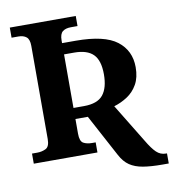

<svg xmlns="http://www.w3.org/2000/svg" viewBox="-90 -793 895 992"><g transform="rotate(-10 357.5 -297.0)"><path d="M682 120Q622 120 580.5 113Q539 106 511 87Q483 68 463 30L345 -190H280V-113Q280 -73 298 -63Q316 -53 343 -53H362V0H28V-53H56Q80 -53 100.5 -63Q121 -73 121 -113V-602Q121 -636 105.5 -648.5Q90 -661 64 -661H28V-714H374V-661H339Q311 -661 295.5 -648.5Q280 -636 280 -602V-588H351Q502 -588 567.5 -537.5Q633 -487 633 -400Q633 -346 612.5 -310Q592 -274 559 -252.5Q526 -231 489 -220L613 -17Q639 27 660 47Q681 67 709 67H715V120ZM335 -248Q406 -248 435.5 -284.5Q465 -321 465 -392Q465 -465 433 -497Q401 -529 333 -529H280V-248Z"/></g></svg>

Font: Noto Serif
Style: Bold
Weight: 700
Designer: Monotype Design Team
Foundry: Monotype Imaging Inc.
Version: Version 2.014